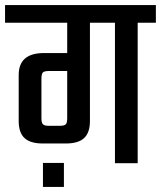

<svg xmlns="http://www.w3.org/2000/svg" viewBox="-40 -646 637 760"><path d="M577 -626V-556H505V0H415V-556H316V-167Q316 -121 293 -99.5Q270 -78 220 -78H130Q80 -78 57 -99.5Q34 -121 34 -167V-349Q34 -436 134 -436H226V-556H-20V-626ZM153 -148H196Q214 -148 220 -153.5Q226 -159 226 -178V-365H155Q136 -365 130 -359.5Q124 -354 124 -334V-178Q124 -160 130 -154Q136 -148 153 -148ZM130 94V-1H213V94Z"/></svg>

Font: Teko Regular
Style: Regular
Weight: 400
Designer: Manushi Parikh, Jonny Pinhorn
Foundry: Indian Type Foundry
Version: Version 1.105;PS 1.0;hotconv 1.0.78;makeotf.lib2.5.61930; tt